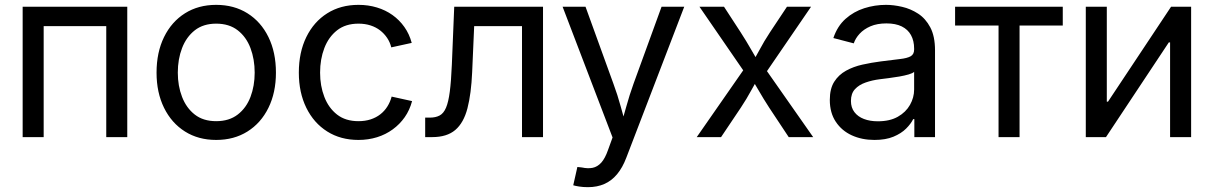

<svg xmlns="http://www.w3.org/2000/svg" viewBox="-20 -567 5019 794"><path d="M506.3 -539.1V0H419.4V-459H160.6V0H73.7V-539.1Z M874 11.7Q800.3 11.7 744.9 -23.2Q689.5 -58.1 658.4 -121.1Q627.4 -184.1 627.4 -266.6Q627.4 -350.6 658.4 -413.8Q689.5 -477.1 744.9 -512Q800.3 -546.9 874 -546.9Q947.8 -546.9 1003.4 -512Q1059.1 -477.1 1090.1 -413.8Q1121.1 -350.6 1121.1 -266.6Q1121.1 -184.1 1090.1 -121.1Q1059.1 -58.1 1003.4 -23.2Q947.8 11.7 874 11.7ZM874 -65.9Q927.7 -65.9 963.1 -93.3Q998.5 -120.6 1015.9 -166.3Q1033.2 -211.9 1033.2 -266.6Q1033.2 -321.8 1015.9 -367.9Q998.5 -414.1 963.1 -441.7Q927.7 -469.2 874 -469.2Q820.8 -469.2 785.6 -441.7Q750.5 -414.1 732.9 -368.2Q715.3 -322.3 715.3 -266.6Q715.3 -211.9 732.9 -166.3Q750.5 -120.6 785.4 -93.3Q820.3 -65.9 874 -65.9Z M1462.4 11.7Q1388.7 11.7 1333.3 -23.2Q1277.8 -58.1 1246.8 -121.1Q1215.8 -184.1 1215.8 -266.6Q1215.8 -350.6 1246.8 -413.8Q1277.8 -477.1 1333.3 -512Q1388.7 -546.9 1462.4 -546.9Q1502.9 -546.9 1538.6 -536.1Q1574.2 -525.4 1603 -504.9Q1631.8 -484.4 1652.3 -455.3Q1672.9 -426.3 1682.6 -389.6L1598.1 -371.1Q1592.8 -392.6 1580.8 -410.4Q1568.8 -428.2 1551.8 -441.4Q1534.7 -454.6 1512.2 -461.9Q1489.7 -469.2 1462.4 -469.2Q1409.2 -469.2 1374 -441.7Q1338.9 -414.1 1321.3 -368.2Q1303.7 -322.3 1303.7 -266.6Q1303.7 -211.9 1321.3 -166.3Q1338.9 -120.6 1373.8 -93.3Q1408.7 -65.9 1462.4 -65.9Q1489.7 -65.9 1512.5 -73.2Q1535.2 -80.6 1552.7 -94.2Q1570.3 -107.9 1582 -126.7Q1593.8 -145.5 1599.6 -167.5L1684.1 -148.9Q1674.3 -111.8 1653.8 -82.5Q1633.3 -53.2 1604.2 -32Q1575.2 -10.7 1539.1 0.5Q1502.9 11.7 1462.4 11.7Z M1738.3 0V-80.6H1757.8Q1781.7 -80.6 1798.1 -89.4Q1814.5 -98.1 1824.5 -121.6Q1834.5 -145 1840.1 -188.2Q1845.7 -231.4 1848.6 -299.8L1858.4 -539.1H2225.6V0H2138.7V-459H1940.9L1932.6 -269Q1928.7 -179.2 1913.1 -119.1Q1897.5 -59.1 1862.8 -29.5Q1828.1 0 1767.6 0Z M2350.6 199.2 2367.7 123.5 2386.2 125.5Q2410.6 130.9 2430.7 127Q2450.7 123 2466.6 105.5Q2482.4 87.9 2494.6 52.7L2513.2 1.5L2306.6 -539.1H2401.4L2516.6 -221.2Q2534.2 -173.8 2546.9 -126.7Q2559.6 -79.6 2573.2 -35.2H2543.5Q2557.1 -79.6 2570.1 -126.7Q2583 -173.8 2600.1 -221.2L2715.8 -539.1H2809.6L2570.3 84.5Q2554.7 126 2532 153.3Q2509.3 180.7 2479.2 193.8Q2449.2 207 2411.6 207Q2390.6 207 2374.5 204.3Q2358.4 201.7 2350.6 199.2Z M2861.3 0 3076.7 -309.6 3076.2 -243.2 2872.6 -539.1H2974.1L3042.5 -434.1Q3067.4 -395.5 3086.9 -361.1Q3106.4 -326.7 3127 -293.9H3082Q3103 -326.7 3121.1 -361.1Q3139.2 -395.5 3164.6 -434.1L3234.4 -539.1H3334L3129.4 -240.2V-304.7L3342.8 0H3241.7L3161.1 -121.6Q3136.7 -159.2 3117.7 -192.4Q3098.6 -225.6 3078.6 -256.8H3124Q3104 -225.6 3086.2 -192.4Q3068.4 -159.2 3043.5 -121.6L2961.9 0Z M3596.2 11.7Q3544.4 11.7 3502.7 -7.3Q3460.9 -26.4 3436.3 -63.5Q3411.6 -100.6 3411.6 -153.8Q3411.6 -200.2 3429.9 -229Q3448.2 -257.8 3478.8 -274.7Q3509.3 -291.5 3546.6 -299.8Q3584 -308.1 3622.1 -313Q3671.4 -319.3 3701.4 -322.8Q3731.4 -326.2 3745.8 -334.2Q3760.3 -342.3 3760.3 -362.3V-365.7Q3760.3 -398.4 3747.3 -421.9Q3734.4 -445.3 3709 -457.8Q3683.6 -470.2 3646 -470.2Q3607.4 -470.2 3579.8 -458.3Q3552.2 -446.3 3534.9 -427.5Q3517.6 -408.7 3510.7 -387.7L3426.3 -409.7Q3442.9 -459 3476.6 -489Q3510.3 -519 3554 -533Q3597.7 -546.9 3644 -546.9Q3675.3 -546.9 3710.4 -538.8Q3745.6 -530.8 3776.6 -510.7Q3807.6 -490.7 3827.1 -453.9Q3846.7 -417 3846.7 -358.9V0H3761.2V-74.2H3756.3Q3747.1 -55.2 3727.1 -35.2Q3707 -15.1 3674.8 -1.7Q3642.6 11.7 3596.2 11.7ZM3610.4 -65.4Q3659.7 -65.4 3692.9 -84.2Q3726.1 -103 3743.2 -133.3Q3760.3 -163.6 3760.3 -196.8V-270Q3754.9 -264.2 3738 -259.3Q3721.2 -254.4 3699 -250.5Q3676.8 -246.6 3655 -243.9Q3633.3 -241.2 3618.2 -239.3Q3586.9 -235.4 3559.6 -225.8Q3532.2 -216.3 3515.6 -198.2Q3499 -180.2 3499 -149.4Q3499 -122.1 3513.4 -103.3Q3527.8 -84.5 3552.7 -75Q3577.6 -65.4 3610.4 -65.4Z M4109.4 0V-461.4H3929.7V-539.1H4375V-461.4H4196.3V0Z M4905.8 0H4818.8V-391.6H4813.5L4553.7 0H4470.2V-539.1H4557.1V-146.5H4562L4822.8 -539.1H4905.8Z"/></svg>

Font: Inter 18pt
Style: Regular
Weight: 400
Designer: Rasmus Andersson
Foundry: rsms
Version: Version 4.001;git-66647c0bb